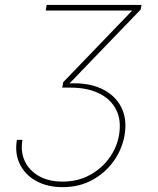

<svg xmlns="http://www.w3.org/2000/svg" viewBox="-20 -566 638 777"><path d="M233.4 191.4Q171.9 191.4 127 166.7Q82 142.1 60.5 98.6Q39.1 55.2 48.3 0H70.8Q62.5 48.8 80.8 86.9Q99.1 125 138.4 147Q177.7 168.9 232.9 168.9Q294.4 168.9 343 142.6Q391.6 116.2 422.6 73Q453.6 29.8 461.9 -20.5Q471.7 -80.6 449.5 -123.3Q427.2 -166 379.6 -188.7Q332 -211.4 265.6 -211.4H231.9L235.8 -233.4L514.6 -522.9V-523.4H165L168.9 -545.9H552.7L549.3 -527.3L250.5 -217.3L252.4 -228Q333 -233.4 388.7 -208Q444.3 -182.6 469.7 -134Q495.1 -85.4 484.4 -20.5Q474.6 37.1 440.4 85.4Q406.2 133.8 353.3 162.6Q300.3 191.4 233.4 191.4Z"/></svg>

Font: Inter Thin
Style: Italic
Weight: 250
Italic angle: -9.3988°
Designer: Rasmus Andersson
Foundry: rsms
Version: Version 4.001;git-66647c0bb